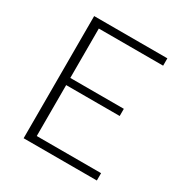

<svg xmlns="http://www.w3.org/2000/svg" viewBox="-165 -836 920 963"><g transform="rotate(30 295.5 -354.0)"><path d="M529 -707.5V-665H156.5V-379H466.5V-337.5H156.5V-42.5H529V0H105V-707.5Z"/></g></svg>

Font: o
Style: Regular
Weight: 300
Designer: Lukasz Dziedzic
Foundry: Lukasz Dziedzic
Version: Version 1.104; Western+Polish opensource; ttfautohint (v1.8.